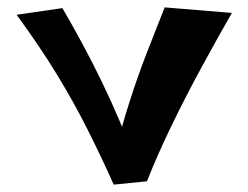

<svg xmlns="http://www.w3.org/2000/svg" viewBox="-20 -491 673 520"><path d="M288 9Q253 -69 216.5 -141.5Q180 -214 134 -289.5Q88 -365 25 -451L149 -469Q177 -421 204.5 -370Q232 -319 257 -267Q282 -215 303.5 -164.5Q325 -114 340 -66L378 0ZM378 0 287 -60Q307 -140 329.5 -211Q352 -282 377 -346.5Q402 -411 426 -471L608 -456Q569 -388 526 -309Q483 -230 444.5 -150.5Q406 -71 378 0Z"/></svg>

Font: Marhey Light Medium
Style: Regular
Weight: 500
Version: Version 1.000